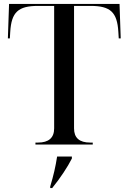

<svg xmlns="http://www.w3.org/2000/svg" viewBox="-20 -734 653 975"><path d="M160 0H451V-10H438C383 -10 356 -34 356 -82V-704H440C541 -704 575 -672 581 -572L583 -539H593L587 -714H26L20 -539H30L32 -572C38 -672 72 -704 173 -704H255V-82C255 -34 227 -10 173 -10H160ZM235 213V221H245C285 172 324 113 345 71V61H270C262 113 252 156 235 213Z"/></svg>

Font: Noto Serif Display
Style: Regular
Weight: 400
Designer: Monotype Design Team
Foundry: Monotype Imaging Inc.
Version: Version 2.009